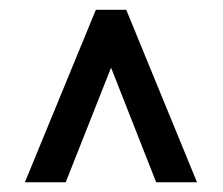

<svg xmlns="http://www.w3.org/2000/svg" viewBox="-20 -731 458 395"><path d="M301.3 -356 208.5 -591.8 115.2 -356H31.2L177.2 -710.9H239.7L385.3 -356Z"/></svg>

Font: Vazirmatn RD UI
Style: Regular
Weight: 400
Designer: Saber Rastikerdar
Foundry: Saber Rastikerdar
Version: Version 33.003